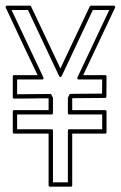

<svg xmlns="http://www.w3.org/2000/svg" viewBox="-26 -661 434 691"><path d="M20 -259.8Q20 -264.6 24.9 -264.6H148.9V-306.6L149.4 -304.7Q148.4 -305.7 149.4 -307.1Q134.8 -307.1 118.9 -307.1Q103 -307.1 87.4 -306.6Q71.3 -306.6 55.4 -306.4Q39.6 -306.2 24.9 -306.2Q20 -306.2 20 -311V-385.7Q20 -390.6 24.9 -390.6H109.4Q96.7 -418 82.8 -446.3Q68.8 -474.6 55.7 -503.4Q40.5 -535.6 24.7 -569.6Q8.8 -603.5 -5.4 -633.8Q-6.3 -636.2 -5.1 -638.4Q-3.9 -640.6 -1 -640.6H81.5Q85 -640.6 85.9 -637.7L191.4 -414.6Q203.6 -440.9 216.3 -467.3Q229 -493.7 241.7 -521Q255.9 -550.3 269.5 -579.6Q283.2 -608.9 296.9 -637.7Q297.9 -640.6 301.3 -640.6H383.8Q386.7 -640.6 387.9 -638.4Q389.2 -636.2 388.2 -633.8L273.4 -390.6H352.5Q357.4 -390.6 357.4 -385.7L356.9 -313.5Q356.9 -308.6 352.1 -308.6L234.4 -307.6Q233.9 -306.6 234.1 -306.6Q234.4 -306.6 233.9 -305.7V-264.6H352.5Q357.4 -264.6 357.4 -259.8V-185.1Q357.4 -180.2 352.5 -180.2H233.9V5.9Q233.9 10.7 229 10.7H153.8Q148.9 10.7 148.9 5.9V-180.2H24.9Q20 -180.2 20 -185.1ZM35.6 -195.8H159.7Q164.6 -195.8 164.6 -190.9V-4.9H218.3V-190.9Q218.3 -195.8 223.1 -195.8H341.8V-249H223.1Q218.3 -249 218.3 -253.9V-309.1L223.6 -320.3Q224.6 -323.2 228 -323.2L341.3 -324.2Q341.3 -337.9 341.6 -349.4Q341.8 -360.8 341.8 -375H256.8Q253.9 -375 252.7 -377.2Q251.5 -379.4 252.4 -381.8L367.2 -625H308.1Q280.3 -565.4 252 -505.9Q223.6 -446.3 195.8 -386.7Q194.3 -383.8 191.4 -383.8Q188.5 -383.8 187 -386.7L74.7 -625H15.6Q43.9 -564.5 73 -503.4Q102.1 -442.4 130.4 -381.8Q131.3 -379.4 130.1 -377.2Q128.9 -375 126 -375H35.6V-321.8Q65.9 -321.8 95.2 -322.3Q124.5 -322.8 154.8 -322.8Q158.2 -322.8 159.2 -319.8L164.6 -309.1V-253.9Q164.6 -249 159.7 -249H35.6Z"/></svg>

Font: Fibel Sued Kontur LRS
Style: Regular
Weight: 400
Designer: Peter Wiegel
Foundry: Peter Wiegel
Version: Version 000.000